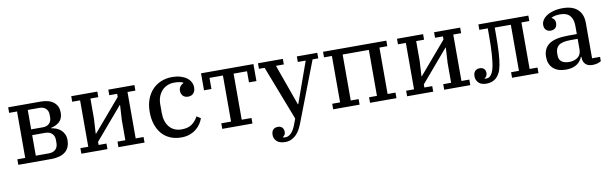

<svg xmlns="http://www.w3.org/2000/svg" viewBox="-47 -1010 5424 1703"><g transform="rotate(-10 2665.0 -159.0)"><path d="M48 -50H119V-468H48V-518H342Q418 -518 458.5 -484Q499 -450 499 -393Q499 -338 468.5 -310Q438 -282 393 -273V-268Q417 -265 439 -256Q461 -247 478 -231.5Q495 -216 505.5 -193.5Q516 -171 516 -142Q516 -71 471.5 -35.5Q427 0 344 0H48ZM330 -53Q372 -53 393.5 -74.5Q415 -96 415 -132V-159Q415 -195 393.5 -216.5Q372 -238 330 -238H215V-53ZM320 -290Q358 -290 378.5 -311Q399 -332 399 -364V-391Q399 -423 378.5 -444Q358 -465 320 -465H215V-290Z M616 -50H687V-468H616V-518H851V-468H780V-288L772 -153H776L1021 -440V-468H950V-518H1185V-468H1114V-50H1185V0H950V-50H1021V-230L1029 -365H1025L780 -78V-50H851V0H616Z M1516 12Q1459 12 1414.5 -7.5Q1370 -27 1339.5 -63Q1309 -99 1293 -149Q1277 -199 1277 -259Q1277 -322 1295.5 -372Q1314 -422 1347 -457Q1380 -492 1425.5 -511Q1471 -530 1525 -530Q1566 -530 1599 -520.5Q1632 -511 1655 -494.5Q1678 -478 1690.5 -455Q1703 -432 1703 -405Q1703 -373 1685.5 -353.5Q1668 -334 1638 -334Q1606 -334 1590 -352.5Q1574 -371 1574 -397Q1574 -420 1585.5 -435.5Q1597 -451 1616 -460V-464Q1604 -470 1584.5 -474Q1565 -478 1535 -478Q1501 -478 1472.5 -465.5Q1444 -453 1424 -431Q1404 -409 1392.5 -378Q1381 -347 1381 -311V-231Q1381 -152 1421 -105Q1461 -58 1530 -58Q1590 -58 1624.5 -84Q1659 -110 1679 -149L1715 -126Q1706 -100 1689.5 -75.5Q1673 -51 1648.5 -31.5Q1624 -12 1591 0Q1558 12 1516 12Z M1885 -50H1973V-465H1852V-365H1785V-518H2257V-365H2190V-465H2069V-50H2157V0H1885Z M2418 212Q2365 212 2340 188.5Q2315 165 2315 130Q2315 101 2330 84.5Q2345 68 2374 68Q2399 68 2412.5 83Q2426 98 2426 123Q2426 139 2418.5 149.5Q2411 160 2402 164V168Q2414 171 2425 171Q2451 171 2475.5 147.5Q2500 124 2519 73L2538 22L2349 -468H2298V-518H2522V-468H2451L2583 -99H2587L2719 -468H2648V-518H2832V-468H2781L2570 80Q2559 107 2545 131Q2531 155 2512 173Q2493 191 2469.5 201.5Q2446 212 2418 212Z M2884 -50H2955V-468H2884V-518H3454V-468H3383V-50H3454V0H3216V-50H3287V-464H3051V-50H3122V0H2884Z M3550 -50H3621V-468H3550V-518H3785V-468H3714V-288L3706 -153H3710L3955 -440V-468H3884V-518H4119V-468H4048V-50H4119V0H3884V-50H3955V-230L3963 -365H3959L3714 -78V-50H3785V0H3550Z M4263 12Q4216 12 4192.5 -12Q4169 -36 4169 -71Q4169 -100 4184 -116.5Q4199 -133 4227 -133Q4252 -133 4265.5 -119Q4279 -105 4279 -82Q4279 -66 4271.5 -54Q4264 -42 4254 -37V-34Q4259 -33 4262 -33Q4265 -33 4268 -33Q4278 -33 4287.5 -36Q4297 -39 4306 -48Q4316 -58 4326 -77.5Q4336 -97 4343 -136Q4350 -175 4354.5 -239Q4359 -303 4359 -403V-469H4283V-518H4733V-469H4662V-50H4733V0H4495V-50H4566V-465H4421V-407Q4421 -307 4417 -240Q4413 -173 4404.5 -129.5Q4396 -86 4383 -61Q4370 -36 4353 -20Q4334 -3 4311.5 4.5Q4289 12 4263 12Z M4980 12Q4905 12 4864.5 -26Q4824 -64 4824 -130Q4824 -204 4877 -243Q4930 -282 5055 -282H5128V-355Q5128 -416 5099.5 -448Q5071 -480 5013 -480Q4988 -480 4967.5 -476Q4947 -472 4933 -464V-462Q4944 -456 4954 -444Q4964 -432 4964 -410Q4964 -383 4948.5 -367.5Q4933 -352 4906 -352Q4880 -352 4864 -368Q4848 -384 4848 -413Q4848 -435 4861 -456Q4874 -477 4899 -493.5Q4924 -510 4960.5 -520Q4997 -530 5044 -530Q5132 -530 5178 -487Q5224 -444 5224 -366V-47H5296V-8Q5283 0 5263 6Q5243 12 5219 12Q5176 12 5154.5 -10.5Q5133 -33 5133 -71V-77H5129Q5122 -60 5110.5 -44Q5099 -28 5081.5 -15.5Q5064 -3 5039 4.5Q5014 12 4980 12ZM5019 -50Q5065 -50 5096.5 -73Q5128 -96 5128 -145V-239H5065Q4987 -239 4957 -214.5Q4927 -190 4927 -145V-125Q4927 -87 4951.5 -68.5Q4976 -50 5019 -50Z"/></g></svg>

Font: IBM Plex Serif Text
Style: Regular
Weight: 450
Designer: Mike Abbink, Paul van der Laan, Pieter van Rosmalen
Foundry: Bold Monday
Version: Version 3.001